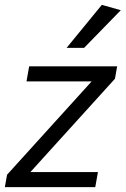

<svg xmlns="http://www.w3.org/2000/svg" viewBox="-25 -770 517 790"><path d="M-5 0 4 -51 352 -435H84L95 -497H457L448 -446L100 -62H378L367 0ZM249 -573 394 -750 472 -728 321 -573Z"/></svg>

Font: Livvic
Style: Italic
Weight: 400
Italic angle: -10°
Designer: Jacques Le Bailly, Baron von Fonthausen
Version: Version 1.001; ttfautohint (v1.8.2)